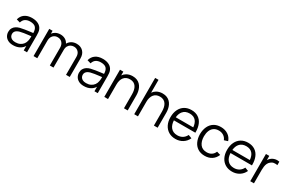

<svg xmlns="http://www.w3.org/2000/svg" viewBox="138 -2002 4938 3299"><g transform="rotate(30 2607.5 -352.5)"><path d="M224.5 15Q163.5 15 122.2 -7Q81 -29 60.5 -65.5Q40 -102 40 -145Q40 -189 57.8 -220.2Q75.5 -251.5 106.2 -271.5Q137 -291.5 177.5 -302Q218.5 -312 268.2 -319.8Q318 -327.5 366 -333.5Q397 -337 423.5 -340.5Q422.5 -411.5 392.5 -447Q360 -485.5 279.5 -485.5Q224 -485.5 185.8 -460.5Q147.5 -435.5 132 -381.5L60.5 -402.5Q79 -475 135 -515Q191 -555 280.5 -555Q354.5 -555 406.2 -527.2Q458 -499.5 479.5 -447Q489.5 -423.5 492.5 -394.5Q495.5 -365.5 495.5 -335.5V0H430V-89Q404.5 -47 363.5 -21.5Q305.5 15 224.5 15ZM233 -48.5Q284.5 -48.5 323 -67Q361.5 -85.5 385 -117.8Q408.5 -150 415.5 -190.5Q421.5 -216.5 422 -248Q422.5 -264.5 422.5 -276.5Q397 -273 369 -270Q325.5 -265 283.2 -258.5Q241 -252 207 -243Q184 -236.5 162.5 -224.8Q141 -213 127.2 -193.5Q113.5 -174 113.5 -145Q113.5 -121.5 125.2 -99.5Q137 -77.5 163.2 -63Q189.5 -48.5 233 -48.5Z M1269.5 0 1270 -354.5Q1270 -417 1235.2 -452.8Q1200.5 -488.5 1147 -488.5Q1116.5 -488.5 1087.5 -474.5Q1058.5 -460.5 1039.8 -429.5Q1021 -398.5 1021 -348.5L1020.5 0H948L948.5 -349.5Q948.5 -414 914.2 -451.2Q880 -488.5 824 -488.5Q768 -488.5 733.5 -450.2Q699 -412 699 -348.5V0H625V-540H691V-483Q713.5 -512 746.5 -530.5Q789 -554.5 843 -554.5Q894.5 -554.5 934.8 -532.5Q975 -510.5 998 -468.5Q999.5 -466 1000.5 -463.5Q1025 -506.5 1067 -530.5Q1110 -554.5 1164 -554.5Q1245.5 -554.5 1294.5 -504.2Q1343.5 -454 1343.5 -368.5L1343 0Z M1628 15Q1567 15 1525.8 -7Q1484.5 -29 1464 -65.5Q1443.5 -102 1443.5 -145Q1443.5 -189 1461.2 -220.2Q1479 -251.5 1509.8 -271.5Q1540.5 -291.5 1581 -302Q1622 -312 1671.8 -319.8Q1721.5 -327.5 1769.5 -333.5Q1800.5 -337 1827 -340.5Q1826 -411.5 1796 -447Q1763.5 -485.5 1683 -485.5Q1627.5 -485.5 1589.2 -460.5Q1551 -435.5 1535.5 -381.5L1464 -402.5Q1482.5 -475 1538.5 -515Q1594.5 -555 1684 -555Q1758 -555 1809.8 -527.2Q1861.5 -499.5 1883 -447Q1893 -423.5 1896 -394.5Q1899 -365.5 1899 -335.5V0H1833.5V-89Q1808 -47 1767 -21.5Q1709 15 1628 15ZM1636.5 -48.5Q1688 -48.5 1726.5 -67Q1765 -85.5 1788.5 -117.8Q1812 -150 1819 -190.5Q1825 -216.5 1825.5 -248Q1826 -264.5 1826 -276.5Q1800.5 -273 1772.5 -270Q1729 -265 1686.8 -258.5Q1644.5 -252 1610.5 -243Q1587.5 -236.5 1566 -224.8Q1544.5 -213 1530.8 -193.5Q1517 -174 1517 -145Q1517 -121.5 1528.8 -99.5Q1540.5 -77.5 1566.8 -63Q1593 -48.5 1636.5 -48.5Z M2419 0V-275.5Q2419 -320.5 2410.5 -358.2Q2402 -396 2383.2 -424.2Q2364.5 -452.5 2334.8 -468Q2305 -483.5 2262.5 -483.5Q2223.5 -483.5 2193.8 -470Q2164 -456.5 2143.8 -431.2Q2123.5 -406 2113 -370Q2102.5 -334 2102.5 -288V0H2028.5V-540H2095V-465Q2121 -502.5 2159.5 -524.5Q2210.5 -553.5 2276.5 -553.5Q2325 -553.5 2361.2 -538.5Q2397.5 -523.5 2422.8 -498Q2448 -472.5 2463.5 -439.8Q2479 -407 2486 -370.2Q2493 -333.5 2493 -297V0Z M3013 0V-275.5Q3013 -320.5 3004.5 -358.2Q2996 -396 2977.2 -424.2Q2958.5 -452.5 2928.8 -468Q2899 -483.5 2856.5 -483.5Q2817.5 -483.5 2787.8 -470Q2758 -456.5 2737.8 -431.2Q2717.5 -406 2707 -370Q2696.5 -334 2696.5 -288V0H2622.5V-720H2689V-465Q2715 -502.5 2753.5 -524.5Q2804.5 -553.5 2870.5 -553.5Q2919 -553.5 2955.2 -538.5Q2991.5 -523.5 3016.8 -498Q3042 -472.5 3057.5 -439.8Q3073 -407 3080 -370.2Q3087 -333.5 3087 -297V0Z M3445.5 15Q3366.5 15 3308.8 -20Q3251 -55 3219 -118.5Q3187 -182 3187 -267.5Q3187 -356 3218.5 -420.5Q3250 -485 3307.2 -520Q3364.5 -555 3442.5 -555Q3522.5 -555 3579 -518.2Q3635.5 -481.5 3663.2 -415.8Q3691 -350 3691 -264.5Q3691 -257 3691 -249.5H3265.5Q3270 -162 3311.5 -111.5Q3357.5 -55.5 3442.5 -55.5Q3500.5 -55.5 3543.8 -82.2Q3587 -109 3612 -159.5L3680.5 -133Q3648.5 -62.5 3586.2 -23.8Q3524 15 3445.5 15ZM3614 -311Q3606.5 -390 3571 -434Q3527.5 -487.5 3444.5 -487.5Q3357.5 -487.5 3311.5 -431Q3274.5 -386 3267 -311Z M4025.5 15Q3944 15 3887.5 -21.5Q3831 -58 3801.8 -122.2Q3772.5 -186.5 3771.5 -270Q3772.5 -355 3802.5 -419.2Q3832.5 -483.5 3889 -519.2Q3945.5 -555 4026 -555Q4108 -555 4168.8 -515Q4229.5 -475 4252 -405.5L4180 -382.5Q4161 -431 4119.8 -457.8Q4078.5 -484.5 4025.5 -484.5Q3966 -484.5 3927 -457.2Q3888 -430 3869 -381.5Q3850 -333 3849.5 -270Q3850.5 -173 3894.5 -114.2Q3938.5 -55.5 4025.5 -55.5Q4080.5 -55.5 4119.2 -80.8Q4158 -106 4178 -154.5L4252 -132.5Q4222 -60.5 4164 -22.8Q4106 15 4025.5 15Z M4568.5 15Q4489.5 15 4431.8 -20Q4374 -55 4342 -118.5Q4310 -182 4310 -267.5Q4310 -356 4341.5 -420.5Q4373 -485 4430.2 -520Q4487.5 -555 4565.5 -555Q4645.5 -555 4702 -518.2Q4758.5 -481.5 4786.2 -415.8Q4814 -350 4814 -264.5Q4814 -257 4814 -249.5H4388.5Q4393 -162 4434.5 -111.5Q4480.5 -55.5 4565.5 -55.5Q4623.5 -55.5 4666.8 -82.2Q4710 -109 4735 -159.5L4803.5 -133Q4771.5 -62.5 4709.2 -23.8Q4647 15 4568.5 15ZM4737 -311Q4729.5 -390 4694 -434Q4650.5 -487.5 4567.5 -487.5Q4480.5 -487.5 4434.5 -431Q4397.5 -386 4390 -311Z M4924.5 0V-540H4990.5V-454.5Q4995.5 -463.5 5001 -471.5Q5015.5 -491.5 5032.5 -504.5Q5053.5 -523 5081.5 -532.8Q5109.5 -542.5 5127 -543.5Q5144.5 -544.5 5150.5 -544.5Q5172 -544.5 5190 -540V-471Q5171 -476 5149 -476Q5137.5 -476 5114 -473.2Q5090.5 -470.5 5061 -446.5Q5034 -425.5 5020.5 -396.2Q5007 -367 5002.5 -334.2Q4998 -301.5 4998 -269.5V0Z"/></g></svg>

Font: Cns Manrope
Style: Regular
Weight: 400
Designer: Mikhail Sharanda
Foundry: Mikhail Sharanda
Version: Version 4.504